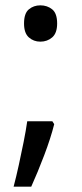

<svg xmlns="http://www.w3.org/2000/svg" viewBox="-20 -570 308 719"><path d="M70 -482Q70 -520 88 -535Q106 -550 131 -550Q157 -550 175.5 -535Q194 -520 194 -482Q194 -446 175.5 -430Q157 -414 131 -414Q106 -414 88 -430Q70 -446 70 -482ZM183 -105Q170 -53 145.5 11.5Q121 76 97 129H31Q41 91 50.5 47.5Q60 4 68.5 -38.5Q77 -81 82 -116H176Z"/></svg>

Font: Noto Serif Ottoman Siyaq
Style: Regular
Weight: 400
Designer: Sérgio Martins
Version: Version 1.005; ttfautohint (v1.8.4.7-5d5b)